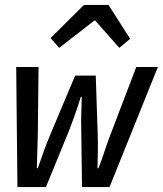

<svg xmlns="http://www.w3.org/2000/svg" viewBox="-20 -762 663 782"><path d="M51 0 46 -489H137L134 -214Q133 -179 132 -145.5Q131 -112 130 -77H134Q146 -112 158 -145.5Q170 -179 185 -214L286 -454H370L378 -214Q379 -179 378.5 -145.5Q378 -112 377 -77H381Q395 -112 405.5 -145Q416 -178 430 -214L535 -489H623L426 0H314L311 -232Q310 -267 311 -298Q312 -329 313 -367H309Q303 -347 297.5 -330.5Q292 -314 286.5 -298.5Q281 -283 275 -267Q269 -251 262 -232L167 0ZM221 -567 186 -607 322 -742H422L510 -604L466 -567L368 -678H364Z"/></svg>

Font: Source Code Pro Medium
Style: Italic
Weight: 500
Italic angle: -11°
Monospace: yes
Designer: Paul D. Hunt, Teo Tuominen
Foundry: Adobe Systems Incorporated
Version: Version 1.050;PS 1.000;hotconv 16.6.51;makeotf.lib2.5.65220